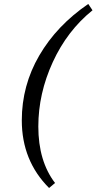

<svg xmlns="http://www.w3.org/2000/svg" viewBox="-20 -732 490 976"><path d="M428.7 -711.9 450.2 -679.7Q321.8 -576.2 248.3 -416.3Q174.8 -256.3 174.8 -88.9Q174.8 86.9 259.8 198.2L229.5 223.6Q90.8 85 90.8 -120.1Q90.8 -297.4 179.7 -450Q268.6 -602.5 428.7 -711.9Z"/></svg>

Font: Crimson Pro
Style: Italic
Weight: 400
Italic angle: -12°
Designer: Jacques Le Bailly
Foundry: Baron von Fonthausen
Version: Version 1.003